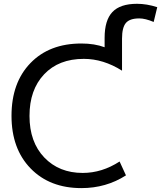

<svg xmlns="http://www.w3.org/2000/svg" viewBox="-20 -969 840 1001"><path d="M404.3 11.7Q239.3 11.7 139.6 -90.8Q40 -193.4 40 -365.2Q40 -538.1 138.7 -640.1Q237.3 -742.2 404.3 -742.2Q472.7 -742.2 525.4 -722.7V-771.5Q525.4 -863.3 565.9 -906.2Q606.4 -949.2 694.3 -949.2Q745.1 -949.2 799.8 -931.6L781.2 -854.5Q737.3 -873 706.1 -873Q656.2 -873 636.2 -849.1Q616.2 -825.2 616.2 -767.6V-600.6Q518.6 -662.1 417 -662.1Q286.1 -662.1 210 -581.5Q133.8 -501 133.8 -364.7Q133.8 -228.5 210.9 -147.9Q288.1 -67.4 411.1 -67.4Q511.7 -67.4 603.5 -127L636.7 -54.7Q533.2 11.7 404.3 11.7Z"/></svg>

Font: irohakakuC Regular
Style: Regular
Weight: 400
Designer: [Source Han Sans]
Ryoko NISHIZUKA Ë•øÂ°öÊ∂ºÂ≠ê (kana & ideographs); Paul D. Hunt (Latin, Greek & Cyrillic); Wenlong ZHAN
Version: Version 1.001.20160904